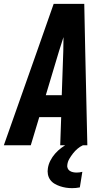

<svg xmlns="http://www.w3.org/2000/svg" viewBox="-43 -755 563 998"><path d="M-23 0 150 -490 236 -735H395L400 -490L411 0H270L275 -146H161L117 0ZM278 -260 286 -490Q286 -508 286.5 -526Q287 -544 287 -562Q281 -544 275.5 -526Q270 -508 264 -490L195 -260ZM332 223Q315 223 299.5 220.5Q284 218 269 213Q254 208 240.5 200Q227 192 218 179.5Q209 167 206 151Q203 135 206 119Q209 99 219 79.5Q229 60 243.5 43.5Q258 27 276 13.5Q294 0 313 -9.5Q332 -19 352.5 -25.5Q373 -32 394 -35L388 0Q373 7 360 18Q347 29 336.5 42.5Q326 56 317.5 70.5Q309 85 307 101Q305 110 308.5 119Q312 128 319.5 133Q327 138 336.5 140Q346 142 355 142Q363 142 370.5 141Q378 140 385 138L372 219Q362 221 352 222Q342 223 332 223Z"/></svg>

Font: Iosevka SS04 Heavy Oblique
Style: Regular
Weight: 900
Italic angle: -9°
Monospace: yes
Designer: Belleve Invis
Foundry: Belleve Invis
Version: Version 19.0.0; ttfautohint (v1.8.4)